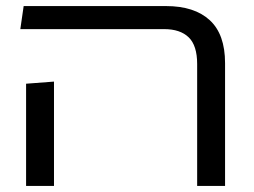

<svg xmlns="http://www.w3.org/2000/svg" viewBox="-20 -613 839 633"><path d="M630 0V-402Q630 -463 602 -490Q574 -517 521 -517H47L58 -593H527Q621 -593 671.5 -546.5Q722 -500 722 -405V0ZM66 0V-337L158 -344V0Z"/></svg>

Font: Go Noto Current
Style: Regular
Weight: 400
Designer: Monotype Design Team
Foundry: Monotype Imaging Inc.
Version: Version 2.007; ttfautohint (v1.8) -l 8 -r 50 -G 200 -x 14 -D